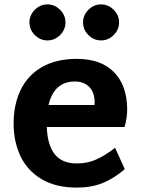

<svg xmlns="http://www.w3.org/2000/svg" viewBox="-20 -841 641 874"><path d="M42 0ZM504 -168 548 -71Q498 -28 446.5 -7.5Q395 13 330 13Q234 13 169.5 -25.5Q105 -64 73.5 -129.5Q42 -195 42 -279Q42 -365 74 -431.5Q106 -498 170.5 -535.5Q235 -573 330 -573Q439 -573 498.5 -513Q558 -453 559 -344Q559 -304 547 -263H193Q196 -181 229 -139Q262 -97 330 -97Q378 -97 418 -115Q458 -133 504 -168ZM201 -363H410Q411 -368 411 -377Q410 -422 385.5 -446Q361 -470 321 -470Q226 -470 201 -363ZM114 -739Q114 -772 138.5 -796.5Q163 -821 196 -821Q229 -821 253.5 -796.5Q278 -772 278 -739Q278 -706 253.5 -681.5Q229 -657 196 -657Q163 -657 138.5 -681.5Q114 -706 114 -739ZM358 -739Q358 -772 382.5 -796.5Q407 -821 440 -821Q473 -821 497.5 -796.5Q522 -772 522 -739Q522 -706 497.5 -681.5Q473 -657 440 -657Q407 -657 382.5 -681.5Q358 -706 358 -739Z"/></svg>

Font: Martel Sans ExtraBold
Style: Regular
Weight: 800
Designer: Dan Reynolds and Mathieu Réguer
Foundry: Dan Reynolds and Mathieu Réguer
Version: Version 1.002; ttfautohint (v1.1) -l 5 -r 5 -G 72 -x 0 -D la